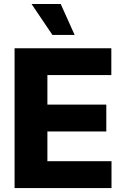

<svg xmlns="http://www.w3.org/2000/svg" viewBox="-20 -951 636 971"><path d="M53.7 -707H543V-571.3H219.7V-421.9H517.6V-286.1H219.7V-135.7H543.9V0H53.7ZM139.6 -930.7H287.1L357.4 -774.4H245.1Z"/></svg>

Font: Pretendard GOV ExtraBold
Style: Regular
Weight: 800
Designer: Base glyphs from Inter by Rasmus Andersson; Hangeul glyphs from Noto Sans CJK(Source Han Sans) by Jang Soo-young and Kan
Foundry: Kil Hyung-jin
Version: Version 1.309